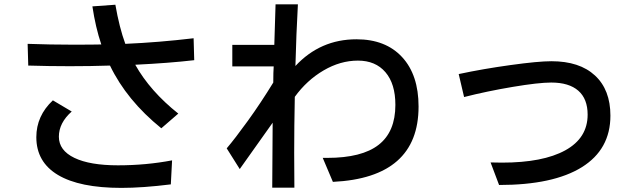

<svg xmlns="http://www.w3.org/2000/svg" viewBox="-20 -827 3040 906"><path d="M110.4 -620.1Q220.7 -616.2 320.8 -616.2Q420.9 -616.2 458 -617.2Q430.7 -698.2 416 -796.9L524.4 -804.7Q543 -697.3 571.3 -620.1Q729.5 -627 893.6 -646.5L896.5 -543Q778.3 -529.3 618.2 -521.5Q688.5 -396.5 821.3 -291L741.2 -221.7Q578.1 -353.5 499 -517.6Q408.2 -514.6 309.6 -514.6Q210.9 -514.6 113.3 -517.6ZM151.4 -179.7Q151.4 -280.3 229.5 -353.5L318.4 -300.8Q257.8 -247.1 257.8 -182.1Q257.8 -117.2 331.1 -82Q404.3 -46.9 536.6 -46.9Q668.9 -46.9 792 -70.3L786.1 43Q653.3 59.6 552.7 59.6Q355.5 59.6 253.4 -1.5Q151.4 -62.5 151.4 -179.7Z M1049.8 -127Q1088.9 -172.9 1149.9 -257.3Q1210.9 -341.8 1269.5 -437.5Q1269.5 -488.3 1271.5 -513.7H1076.2V-615.2H1274.4Q1277.3 -708 1280.3 -806.6H1385.7Q1377.9 -665 1374 -515.6Q1491.2 -641.6 1662.1 -641.6Q1799.8 -641.6 1877.4 -557.6Q1955.1 -473.6 1955.1 -324.2Q1955.1 11.7 1550.8 31.2L1502.9 -82H1524.4Q1687.5 -82 1766.6 -143.6Q1845.7 -205.1 1845.7 -332Q1845.7 -431.6 1798.8 -486.3Q1752 -541 1668.9 -541Q1585.9 -541 1506.8 -494.6Q1427.7 -448.2 1371.1 -370.1Q1368.2 -230.5 1368.2 -105.5Q1368.2 19.5 1369.1 58.6H1264.6Q1264.6 -48.8 1266.6 -248L1111.3 -29.3Z M2144.5 -477.5Q2258.8 -502 2389.2 -520Q2519.5 -538.1 2582 -538.1Q2714.8 -538.1 2787.6 -470.7Q2860.4 -403.3 2860.4 -281.2Q2860.4 -122.1 2725.6 -38.1Q2590.8 45.9 2335 45.9L2294.9 -60.5Q2313.5 -59.6 2348.6 -59.6Q2542 -59.6 2647.5 -117.7Q2752.9 -175.8 2752.9 -286.1Q2752.9 -360.4 2709 -398.9Q2665 -437.5 2581.1 -437.5Q2521.5 -437.5 2399.4 -417Q2277.3 -396.5 2169.9 -369.1Z"/></svg>

Font: GenEi M Gothic v2 Medium
Style: Regular
Weight: 500
Version: Version 2.0